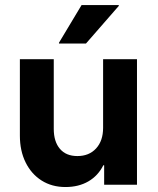

<svg xmlns="http://www.w3.org/2000/svg" viewBox="-20 -736 628 765"><path d="M240.8 9.2Q186.7 9.2 145.8 -16.7Q105 -42.5 82.1 -88.8Q59.2 -135 59.2 -195.8V-500H194.2V-222.5Q194.2 -171.7 218.8 -142.9Q243.3 -114.2 288.3 -114.2Q335 -114.2 362.9 -144.6Q390.8 -175 390.8 -226.7V-500H525.8V0H395V-77.5H391.7Q370.8 -35.8 332.1 -13.3Q293.3 9.2 240.8 9.2ZM215 -562.5V-565.8L305 -715.8H453.3V-712.5L322.5 -562.5Z"/></svg>

Font: Funnel Sans Light
Style: Bold
Weight: 700
Version: Version 1.000